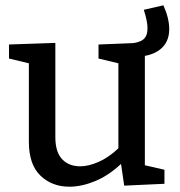

<svg xmlns="http://www.w3.org/2000/svg" viewBox="-20 -695 680 725"><path d="M242 10Q176 10 132.5 -32Q89 -74 89 -160V-456L14 -474V-527L189 -533V-177Q189 -121 214.5 -94Q240 -67 283 -67Q314 -67 352 -83.5Q390 -100 427 -135V-456L352 -474V-527L527 -534V-71L601 -54V-1L449 6L437 -76Q390 -32 339 -11Q288 10 242 10ZM474 -481 470 -531Q505 -533 521 -546Q537 -559 537 -588Q537 -615 523 -658L597 -675Q619 -626 619 -585Q619 -533 581 -505.5Q543 -478 474 -481Z"/></svg>

Font: Bitter Medium
Style: Regular
Weight: 500
Designer: Sol Matas, and Bitter project Authors
Foundry: Sol Matas
Version: Version 2.001